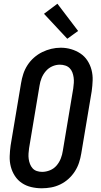

<svg xmlns="http://www.w3.org/2000/svg" viewBox="-20 -1002 540 1030"><path d="M204 8Q175 8 147.5 1.5Q120 -5 97.5 -20Q75 -35 60 -58Q45 -81 38 -108Q31 -135 32 -164Q33 -193 37 -222L93 -556Q97 -581 105 -605.5Q113 -630 127.5 -652.5Q142 -675 162.5 -693Q183 -711 206.5 -722.5Q230 -734 255 -740Q280 -746 306 -746Q335 -746 362 -738Q389 -730 411.5 -715Q434 -700 449 -677Q464 -654 471 -627Q478 -600 477 -571Q476 -542 472 -513L416 -179Q412 -154 404 -129.5Q396 -105 381.5 -82.5Q367 -60 347 -42Q327 -24 303 -12.5Q279 -1 254 3.5Q229 8 204 8ZM206 -80Q227 -80 248 -88.5Q269 -97 283.5 -114Q298 -131 306 -151.5Q314 -172 317 -193L373 -528Q375 -543 376 -557.5Q377 -572 375 -586.5Q373 -601 368 -614Q363 -627 353.5 -636.5Q344 -646 330 -650.5Q316 -655 301 -655Q280 -655 260 -646Q240 -637 225.5 -620Q211 -603 203 -583Q195 -563 192 -542L136 -207Q134 -193 133 -178Q132 -163 134 -149Q136 -135 141 -122Q146 -109 155 -99Q164 -89 177.5 -84.5Q191 -80 206 -80ZM341 -794 216 -928 288 -982 399 -836Z"/></svg>

Font: Iosevka Slab Semibold
Style: Italic
Weight: 600
Italic angle: -9°
Monospace: yes
Designer: Belleve Invis
Foundry: Belleve Invis
Version: Version 11.1.1; ttfautohint (v1.8.3)